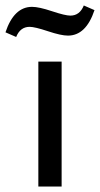

<svg xmlns="http://www.w3.org/2000/svg" viewBox="-60 -681 365 701"><path d="M80 -456H165V0H80ZM188 -551Q163 -551 115 -567Q67 -583 48 -583Q14 -583 -1 -546L-40 -563Q-9 -656 57 -656Q82 -656 130 -640Q178 -624 197 -624Q231 -624 246 -661L285 -644Q254 -551 188 -551Z"/></svg>

Font: Average Sans
Style: Regular
Weight: 400
Designer: Eduardo Rodriguez Tunni
Foundry: Eduardo Rodriguez Tunni
Version: Version 1.001